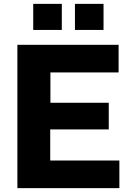

<svg xmlns="http://www.w3.org/2000/svg" viewBox="-20 -974 684 994"><path d="M70 -742H594V-599H241V-442H543V-304H240V-143H598V0H70ZM300 -819H152V-954H300ZM516 -819H368V-954H516Z"/></svg>

Font: Morrison
Style: Bold
Weight: 700
Designer: Pablo Impallari, Rodrigo Fuenzalida (Modified by Dan O. Williams)
Version: Version 0.03;June 6, 2019;FontCreator 11.5.0.2425 64-bit; tt